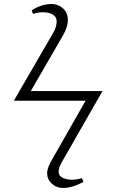

<svg xmlns="http://www.w3.org/2000/svg" viewBox="-20 -787 577 953"><path d="M293 146Q260.3 146 237.1 124.5Q213.9 103 213.9 71.8Q213.9 45.9 241.2 0L404.8 -287.1H48.8L248 -630.9Q261.2 -656.2 261.2 -682.1Q261.2 -698.7 249.5 -709Q237.8 -719.2 223.4 -722.7Q209 -726.1 191.9 -726.1Q169.4 -726.1 144 -717.8L137.2 -735.8Q186 -767.1 236.8 -767.1Q269 -767.1 293 -745.1Q316.9 -723.1 316.9 -688Q316.9 -653.8 293 -611.8L132.8 -335H488.8L286.1 19Q271 45.9 271 65.9Q271 77.6 278.3 85.9Q285.6 94.2 296.9 98.1Q308.1 102.1 318.1 103.5Q328.1 105 337.9 105Q361.8 105 387.2 97.2L394 116.2Q337.9 146 293 146Z"/></svg>

Font: Linux Biolinum
Style: Regular
Weight: 400
Designer: Philipp H. Poll
Foundry: Philipp H. Poll
Version: Version 0.6.4